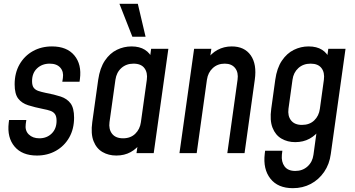

<svg xmlns="http://www.w3.org/2000/svg" viewBox="-20 -800 1854 1003"><path d="M173 12.5Q95.5 12.5 56 -34.5Q16.5 -81.5 25.5 -158L27.5 -173H117.5L114.5 -152.5Q109.5 -118 130.2 -97.8Q151 -77.5 185.5 -77.5Q224.5 -77.5 250 -102.5Q275.5 -127.5 275.5 -169Q275.5 -192 267.2 -203.8Q259 -215.5 243.5 -221Q228 -226.5 206 -230.5Q161 -239.5 127.2 -250.2Q93.5 -261 75 -285.2Q56.5 -309.5 56.5 -359.5Q56.5 -419 82.2 -463.8Q108 -508.5 152 -533Q196 -557.5 251.5 -557.5Q329.5 -557.5 368.5 -510.5Q407.5 -463.5 397.5 -387.5L395.5 -373H305.5L308.5 -392.5Q313.5 -425.5 295 -446.5Q276.5 -467.5 239.5 -467.5Q200 -467.5 173.8 -443Q147.5 -418.5 147.5 -376Q147.5 -353 156.2 -341.5Q165 -330 180.8 -324.8Q196.5 -319.5 218 -315Q264 -306.5 297.2 -295.5Q330.5 -284.5 348.8 -259.8Q367 -235 367 -185.5Q367 -126.5 341.8 -82Q316.5 -37.5 272.5 -12.5Q228.5 12.5 173 12.5Z M587.5 12.5Q547 12.5 515.5 -5.8Q484 -24 468.8 -62.5Q453.5 -101 462 -162L493 -383.5Q502 -445 528 -483.5Q554 -522 590.5 -539.8Q627 -557.5 667 -557.5Q709 -557.5 736.8 -540Q764.5 -522.5 777.5 -490.5L759.5 -470L769.5 -545H859.5L783 0H693L704 -75L716.5 -54.5Q695 -23.5 662.5 -5.5Q630 12.5 587.5 12.5ZM623 -77.5Q662 -77.5 686.5 -101.2Q711 -125 716 -161.5L747 -383.5Q752 -420.5 734.5 -444Q717 -467.5 677.5 -467.5Q640 -467.5 614.2 -444.8Q588.5 -422 583 -383.5L552 -162Q547 -125 565.5 -101.2Q584 -77.5 623 -77.5ZM671.5 -608 604 -780H700L740.5 -608Z M917.5 0 994 -545H1084L1073 -467.5L1059.5 -485.5Q1082.5 -521 1116.2 -539.2Q1150 -557.5 1190.5 -557.5Q1257 -557.5 1289.8 -511Q1322.5 -464.5 1311 -383.5L1257.5 0H1167.5L1221 -383.5Q1226.5 -421.5 1208.2 -444.5Q1190 -467.5 1154 -467.5Q1117 -467.5 1091.8 -444.5Q1066.5 -421.5 1061 -383.5L1007.5 0Z M1510 183Q1431.5 183 1392.5 133.2Q1353.5 83.5 1363 3.5L1365 -12.5H1455L1452.5 8.5Q1449 45.5 1466.5 69.2Q1484 93 1522.5 93Q1560.5 93 1586.5 69.5Q1612.5 46 1617.5 8.5L1638.5 -145L1651.5 -124.5Q1630 -93.5 1597.2 -75.5Q1564.5 -57.5 1522 -57.5Q1482 -57.5 1450.5 -75.8Q1419 -94 1403.8 -132.5Q1388.5 -171 1397 -232L1418 -383.5Q1426.5 -444.5 1452.5 -483Q1478.5 -521.5 1515 -539.5Q1551.5 -557.5 1592 -557.5Q1634.5 -557.5 1662.2 -540Q1690 -522.5 1702.5 -490.5L1684.5 -470L1695 -545H1785L1708 4.5Q1701 58 1673.2 98.2Q1645.5 138.5 1603.5 160.8Q1561.5 183 1510 183ZM1557.5 -147.5Q1597 -147.5 1621.5 -171Q1646 -194.5 1651 -231.5L1672 -383.5Q1677 -421.5 1659.2 -444.5Q1641.5 -467.5 1602.5 -467.5Q1564 -467.5 1538.5 -444.2Q1513 -421 1508 -383.5L1487 -232Q1482 -194.5 1500.5 -171Q1519 -147.5 1557.5 -147.5Z"/></svg>

Font: Mohave Light Medium
Style: Italic
Weight: 500
Italic angle: -8°
Version: Version 2.003